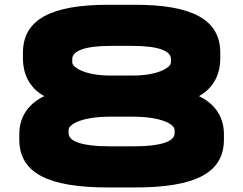

<svg xmlns="http://www.w3.org/2000/svg" viewBox="-20 -786 1040 821"><path d="M556.6 -765.6H443.4C201.2 -765.6 78.1 -704.1 78.1 -560.5V-537.1C78.1 -470.7 104.5 -410.6 169.4 -375C94.7 -339.4 62.5 -279.3 62.5 -212.9V-189.5C62.5 -45.9 185.5 15.6 443.4 15.6H556.6C814.5 15.6 937.5 -45.9 937.5 -189.5V-212.9C937.5 -279.3 905.3 -339.4 830.6 -375C895.5 -410.6 921.9 -470.7 921.9 -537.1V-560.5C921.9 -704.1 798.8 -765.6 556.6 -765.6ZM273.4 -216.3V-231C273.4 -251.5 322.3 -287.1 453.6 -287.1H546.4C677.7 -287.1 726.6 -251.5 726.6 -231V-216.3C726.6 -184.1 677.7 -160.2 546.4 -160.2H453.6C322.3 -160.2 273.4 -184.1 273.4 -216.3ZM289.1 -518.6V-534.2C289.1 -566.4 337.9 -589.8 453.6 -589.8H546.4C662.1 -589.8 710.9 -566.4 710.9 -534.2V-518.6C710.9 -500 662.1 -462.9 546.4 -462.9H453.6C337.9 -462.9 289.1 -500 289.1 -518.6Z"/></svg>

Font: Gyrotrope Black
Style: Regular
Weight: 900
Designer: David Moles
Version: Version 1.003;Glyphs 3.3.1 (3343)